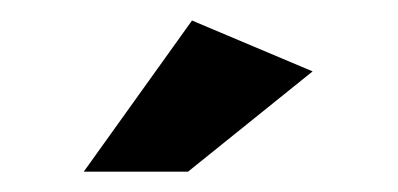

<svg xmlns="http://www.w3.org/2000/svg" viewBox="-20 -776 390 188"><path d="M62 -607.9 168 -755.9 286.1 -706.1 164.1 -607.9Z"/></svg>

Font: TruenoRg
Style: Book
Weight: 400
Designer: Julieta Ulanovsky
Foundry: Julieta Ulanovsky
Version: Version 3.001b